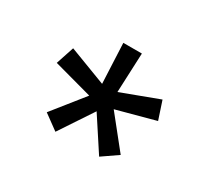

<svg xmlns="http://www.w3.org/2000/svg" viewBox="-84 -836 700 641"><g transform="rotate(30 266.0 -515.0)"><path d="M182.5 -329.5 125 -371.5 220 -490.5 71.5 -531 94.5 -600.5 237.5 -546 230.5 -700H302L295.5 -548L438.5 -601.5L461.5 -532L313.5 -492L410 -371.5L350.5 -330.5L267.5 -457.5Z"/></g></svg>

Font: Geologica ExtraLight
Style: Regular
Weight: 200
Designer: Sindre Bremnes, Frode Helland
Foundry: Monokrom Skriftforlag AS
Version: Version 1.010; ttfautohint (v1.8.4.7-5d5b);gftools[0.9.28]